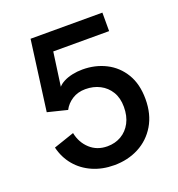

<svg xmlns="http://www.w3.org/2000/svg" viewBox="-129 -807 861 927"><g transform="rotate(-20 301.5 -344.0)"><path d="M302 12Q241 12 191 -10Q141 -32 107.5 -72Q74 -112 61 -166L167 -202Q177 -151 213 -118Q249 -85 302 -85Q342 -85 373.5 -103.5Q405 -122 423 -156Q441 -190 441 -237Q441 -283 421.5 -315Q402 -347 369 -364Q336 -381 295 -381Q256 -381 227 -362.5Q198 -344 183 -315L82 -340L130 -700H499V-605H212L188 -432Q198 -444 217 -454Q236 -464 261.5 -469.5Q287 -475 314 -475Q380 -475 434 -447.5Q488 -420 520 -367Q552 -314 552 -237Q552 -159 518.5 -103Q485 -47 428.5 -17.5Q372 12 302 12Z"/></g></svg>

Font: Inclusive Sans Medium
Style: Regular
Weight: 500
Designer: Olivia King
Foundry: Olivia King
Version: Version 2.004